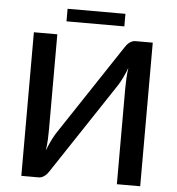

<svg xmlns="http://www.w3.org/2000/svg" viewBox="-57 -906 883 959"><g transform="rotate(5 384.0 -426.0)"><path d="M681.5 -720V0H564.5V-478Q564.5 -502 565.8 -528Q567 -554 571 -584Q561.5 -558 550.8 -535.8Q540 -513.5 529.5 -496.5L224.5 -36.5Q220.5 -30 215.2 -23.5Q210 -17 203.2 -11.8Q196.5 -6.5 189 -3.2Q181.5 0 173 0H85.5V-720H203V-242.5Q203 -218.5 201.8 -192.2Q200.5 -166 196.5 -137Q206 -162.5 216.8 -184.8Q227.5 -207 237.5 -223.5L542.5 -683.5Q546.5 -690 551.8 -696.5Q557 -703 563.8 -708.2Q570.5 -713.5 578 -716.8Q585.5 -720 594 -720ZM243 -851.5H533V-788.5H243Z"/></g></svg>

Font: Lato 2
Style: Regular
Weight: 600
Designer: Lukasz Dziedzic with Adam Twardoch and Botio Nikoltchev
Foundry: tyPoland Lukasz Dziedzic
Version: Version 2.015; 2015-08-06; http://www.latofonts.com/